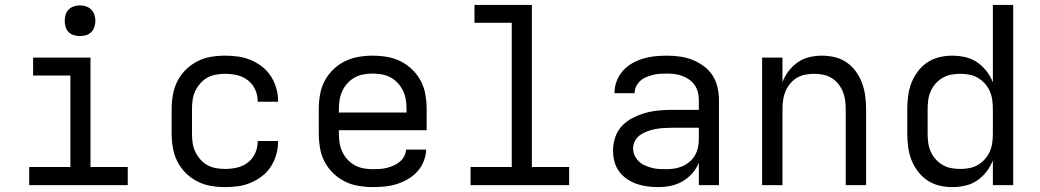

<svg xmlns="http://www.w3.org/2000/svg" viewBox="-20 -755 4240 783"><path d="M99 0V-74H267V-447H115V-520H349V-74H501V0ZM306 -608Q293 -608 281 -611.5Q269 -615 260 -624Q251 -633 247.5 -645Q244 -657 244 -670Q244 -683 247.5 -695Q251 -707 260 -716Q269 -725 281 -729Q293 -733 306 -733Q319 -733 331 -729Q343 -725 352 -716Q361 -707 365 -695Q369 -683 369 -670Q369 -657 365 -645Q361 -633 352 -624Q343 -615 331 -611.5Q319 -608 306 -608Z M897 8Q868 8 839 3Q810 -2 784 -15.5Q758 -29 737 -50Q716 -71 703 -97Q690 -123 685 -152Q680 -181 680 -210V-310Q680 -339 685 -368Q690 -397 703 -423Q716 -449 737 -470Q758 -491 784 -504.5Q810 -518 839 -523Q868 -528 897 -528Q924 -528 950.5 -524.5Q977 -521 1002 -510.5Q1027 -500 1048.5 -483.5Q1070 -467 1084.5 -444.5Q1099 -422 1106.5 -396Q1114 -370 1114 -343V-340H1031V-342Q1031 -367 1020.5 -390Q1010 -413 990.5 -428Q971 -443 946.5 -448.5Q922 -454 897 -454Q879 -454 860 -450.5Q841 -447 825 -438Q809 -429 796.5 -414.5Q784 -400 776 -383Q768 -366 765.5 -347.5Q763 -329 763 -310V-210Q763 -191 765.5 -172.5Q768 -154 776 -137Q784 -120 796.5 -105.5Q809 -91 825 -82Q841 -73 860 -69.5Q879 -66 897 -66Q922 -66 946.5 -71.5Q971 -77 990.5 -92Q1010 -107 1020.5 -130Q1031 -153 1031 -178V-180H1114V-177Q1114 -150 1106.5 -124Q1099 -98 1084.5 -75.5Q1070 -53 1048.5 -36.5Q1027 -20 1002 -9.5Q977 1 950.5 4.5Q924 8 897 8Z M1500 8Q1471 8 1441.5 3Q1412 -2 1386 -15Q1360 -28 1338.5 -49Q1317 -70 1303.5 -96Q1290 -122 1285 -151.5Q1280 -181 1280 -210V-310Q1280 -339 1285 -368.5Q1290 -398 1303.5 -424Q1317 -450 1338.5 -471Q1360 -492 1386 -505Q1412 -518 1441.5 -523Q1471 -528 1500 -528Q1529 -528 1558.5 -523Q1588 -518 1614 -505Q1640 -492 1661.5 -471Q1683 -450 1696.5 -424Q1710 -398 1715 -368.5Q1720 -339 1720 -310V-224H1362V-210Q1362 -191 1365 -172Q1368 -153 1376 -136Q1384 -119 1397 -104.5Q1410 -90 1427 -81Q1444 -72 1462.5 -68.5Q1481 -65 1500 -65Q1515 -65 1529.5 -66Q1544 -67 1558 -70.5Q1572 -74 1585.5 -80Q1599 -86 1610 -95Q1621 -104 1628 -117Q1635 -130 1636 -145H1718Q1717 -120 1707.5 -96.5Q1698 -73 1681.5 -55Q1665 -37 1643.5 -24.5Q1622 -12 1598.5 -4.5Q1575 3 1550 5.5Q1525 8 1500 8ZM1362 -296H1638V-310Q1638 -329 1635 -348Q1632 -367 1624 -384Q1616 -401 1603 -415.5Q1590 -430 1573.5 -439Q1557 -448 1538 -451.5Q1519 -455 1500 -455Q1481 -455 1462 -451.5Q1443 -448 1426.5 -439Q1410 -430 1397 -415.5Q1384 -401 1376 -384Q1368 -367 1365 -348Q1362 -329 1362 -310Z M1899 0V-74H2067V-662H1915V-735H2149V-74H2301V0Z M2663 8Q2641 8 2618.5 5Q2596 2 2575 -5.5Q2554 -13 2535.5 -26Q2517 -39 2504 -57Q2491 -75 2485.5 -97Q2480 -119 2480 -142Q2480 -169 2489 -195.5Q2498 -222 2517 -242Q2536 -262 2561 -274.5Q2586 -287 2612.5 -294.5Q2639 -302 2666.5 -304.5Q2694 -307 2721 -307H2830V-347Q2830 -363 2826 -379Q2822 -395 2813 -408Q2804 -421 2790.5 -430.5Q2777 -440 2762 -445.5Q2747 -451 2731 -453Q2715 -455 2699 -455Q2685 -455 2670.5 -454Q2656 -453 2642.5 -449.5Q2629 -446 2615.5 -440.5Q2602 -435 2591.5 -425.5Q2581 -416 2574.5 -403Q2568 -390 2568 -376V-375H2486V-377Q2486 -401 2495 -424.5Q2504 -448 2520 -466Q2536 -484 2557.5 -496.5Q2579 -509 2602.5 -516Q2626 -523 2650 -525.5Q2674 -528 2699 -528Q2725 -528 2751.5 -524.5Q2778 -521 2802.5 -511.5Q2827 -502 2849 -486Q2871 -470 2885.5 -448Q2900 -426 2906 -399.5Q2912 -373 2912 -347V0H2830V-91Q2820 -67 2802.5 -47.5Q2785 -28 2762.5 -15Q2740 -2 2714.5 3Q2689 8 2663 8ZM2695 -65Q2713 -65 2730 -67.5Q2747 -70 2763 -77Q2779 -84 2792.5 -95.5Q2806 -107 2814.5 -122Q2823 -137 2826.5 -154.5Q2830 -172 2830 -189V-234H2721Q2705 -234 2688 -233Q2671 -232 2654.5 -229Q2638 -226 2622.5 -220.5Q2607 -215 2593 -206Q2579 -197 2570.5 -182Q2562 -167 2562 -150Q2562 -135 2568 -121.5Q2574 -108 2584.5 -97.5Q2595 -87 2608.5 -81Q2622 -75 2636.5 -71Q2651 -67 2665.5 -66Q2680 -65 2695 -65Z M3088 0V-520H3171V-420Q3180 -444 3196 -465Q3212 -486 3233.5 -501Q3255 -516 3280.5 -522Q3306 -528 3333 -528Q3359 -528 3385.5 -521.5Q3412 -515 3434 -499.5Q3456 -484 3471.5 -462Q3487 -440 3496 -415Q3505 -390 3508.5 -363.5Q3512 -337 3512 -310V0H3429V-310Q3429 -328 3426.5 -346.5Q3424 -365 3417 -382Q3410 -399 3398 -413.5Q3386 -428 3370.5 -437.5Q3355 -447 3336.5 -450.5Q3318 -454 3300 -454Q3282 -454 3263.5 -450.5Q3245 -447 3229.5 -437.5Q3214 -428 3202 -413.5Q3190 -399 3183 -382Q3176 -365 3173.5 -346.5Q3171 -328 3171 -310V0Z M3863 8Q3836 8 3809.5 1.5Q3783 -5 3761 -20Q3739 -35 3722.5 -57Q3706 -79 3696.5 -104Q3687 -129 3683.5 -156Q3680 -183 3680 -210V-310Q3680 -337 3683.5 -364Q3687 -391 3696.5 -416Q3706 -441 3722.5 -463Q3739 -485 3761 -500Q3783 -515 3809.5 -521.5Q3836 -528 3863 -528Q3890 -528 3916.5 -522Q3943 -516 3965 -501Q3987 -486 4003.5 -464.5Q4020 -443 4029 -419V-735H4112V0H4029V-101Q4020 -77 4003.5 -55.5Q3987 -34 3965 -19Q3943 -4 3916.5 2Q3890 8 3863 8ZM3896 -66Q3915 -66 3933.5 -69.5Q3952 -73 3968 -82.5Q3984 -92 3996.5 -106Q4009 -120 4016.5 -137Q4024 -154 4026.5 -172.5Q4029 -191 4029 -210V-310Q4029 -329 4026.5 -347.5Q4024 -366 4016.5 -383Q4009 -400 3996.5 -414Q3984 -428 3968 -437.5Q3952 -447 3933.5 -450.5Q3915 -454 3896 -454Q3877 -454 3858.5 -450.5Q3840 -447 3824 -437.5Q3808 -428 3795.5 -414Q3783 -400 3775.5 -383Q3768 -366 3765.5 -347.5Q3763 -329 3763 -310V-210Q3763 -191 3765.5 -172.5Q3768 -154 3775.5 -137Q3783 -120 3795.5 -106Q3808 -92 3824 -82.5Q3840 -73 3858.5 -69.5Q3877 -66 3896 -66Z"/></svg>

Font: Iosevka Extended
Style: Regular
Weight: 400
Width: 7
Monospace: yes
Designer: Belleve Invis
Foundry: Belleve Invis
Version: Version 32.5.0; ttfautohint (v1.8.4)